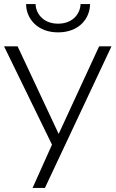

<svg xmlns="http://www.w3.org/2000/svg" viewBox="-20 -929 571 949"><path d="M109 -909C109 -840 162 -769 267 -769C373 -769 425 -840 425 -909H378C378 -869 346 -812 267 -812C188 -812 156 -869 156 -909ZM531 -700H470L270 -267L67 -700H0L237 -214L141 0H202Z"/></svg>

Font: Jost Light
Style: Regular
Weight: 300
Version: Version 3.710